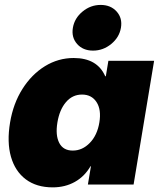

<svg xmlns="http://www.w3.org/2000/svg" viewBox="-20 -769 662 800"><path d="M199.7 11.7Q132.3 11.7 87.6 -21.7Q43 -55.2 25.6 -116Q8.3 -176.8 22 -258.8Q35.2 -337.9 73.5 -398.4Q111.8 -459 167.2 -493.2Q222.7 -527.3 287.1 -527.3Q385.3 -527.3 418.5 -451.2H420.9L431.6 -515.6H622.1L536.6 0H346.2L358.9 -76.2H356.9Q332.5 -33.7 291.7 -11Q251 11.7 199.7 11.7ZM283.2 -141.6Q323.2 -141.6 354.2 -173.6Q385.3 -205.6 394 -258.8Q402.8 -312 382.3 -343.5Q361.8 -375 321.8 -375Q281.7 -375 254.9 -343.5Q228 -312 219.2 -258.8Q210.4 -205.6 226.8 -173.6Q243.2 -141.6 283.2 -141.6ZM367.7 -558.1Q325.7 -558.1 301.3 -585.7Q276.9 -613.3 283.7 -653.3Q290.5 -693.4 324 -720.9Q357.4 -748.5 399.4 -748.5Q441.4 -748.5 466.1 -720.9Q490.7 -693.4 483.9 -653.3Q477.1 -613.3 443.4 -585.7Q409.7 -558.1 367.7 -558.1Z"/></svg>

Font: Inter Display Black
Style: Italic
Weight: 900
Italic angle: -9.39999°
Designer: Rasmus Andersson
Foundry: rsms
Version: Version 4.000;git-a52131595